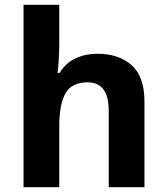

<svg xmlns="http://www.w3.org/2000/svg" viewBox="-20 -780 697 800"><path d="M227 -605Q227 -565 224.5 -528Q222 -491 220 -476H228Q254 -518 295 -537Q336 -556 386 -556Q475 -556 528.5 -508.5Q582 -461 582 -356V0H433V-319Q433 -437 345 -437Q278 -437 252.5 -390.5Q227 -344 227 -257V0H78V-760H227Z"/></svg>

Font: Noto Sans Kawi
Style: Bold
Weight: 700
Designer: Fadhl Haqq
Version: Version 1.000